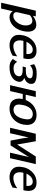

<svg xmlns="http://www.w3.org/2000/svg" viewBox="1392 -1920 691 3516"><g transform="rotate(90 1738.0 -161.5)"><path d="M29 164 175 -471H280L268 -418Q348 -480 435 -480Q511 -480 542.5 -415Q574 -350 548 -237Q522 -122 451.5 -56Q381 10 294 10Q222 10 185 -48L136 164ZM255 -356Q254 -351 251.5 -341.5Q249 -332 248 -328V-326V-324L205 -137Q199 -111 208 -87Q226 -59 268 -59Q339 -59 391.5 -131Q444 -203 445 -277Q448 -329 427.5 -368.5Q407 -408 358 -408Q328 -408 296 -390.5Q264 -373 255 -356Z M627 -240 630 -258Q656 -354 729.5 -419.5Q803 -485 906 -485Q1051 -485 1060 -352Q1063 -306 1048 -244H728Q727 -240 725.5 -232Q724 -224 723 -220Q710 -154 735 -107Q760 -60 825 -60Q912 -60 1012 -131L999 -47Q907 10 806 10Q705 10 652 -54.5Q599 -119 627 -240ZM746 -300 968 -299Q975 -357 953.5 -386Q932 -415 889 -415Q842 -415 803.5 -381Q765 -347 746 -300Z M1059 -50 1111 -128Q1115 -125 1124.5 -112.5Q1134 -100 1143 -90.5Q1152 -81 1174 -72.5Q1196 -64 1226 -64Q1289 -64 1327.5 -86Q1366 -108 1374 -148Q1384 -192 1352.5 -211.5Q1321 -231 1255 -231Q1248 -231 1229 -230.5Q1210 -230 1198 -230L1212 -289Q1234 -288 1268 -288Q1396 -288 1412 -354Q1419 -386 1393 -401.5Q1367 -417 1307 -417Q1267 -417 1238.5 -405.5Q1210 -394 1173 -366L1155 -442Q1207 -470 1240 -478.5Q1273 -487 1335 -487Q1432 -487 1480.5 -457.5Q1529 -428 1512 -356Q1496 -299 1429 -270L1405 -261Q1493 -226 1475 -146Q1458 -74 1387.5 -32Q1317 10 1213 10Q1160 10 1129 -2.5Q1098 -15 1059 -50Z M1539 0 1649 -471H1757L1714 -286H1811Q1824 -321 1846 -353.5Q1868 -386 1901 -416.5Q1934 -447 1982 -466Q2030 -485 2086 -485Q2161 -485 2207 -449.5Q2253 -414 2262.5 -358Q2272 -302 2259 -232Q2234 -121 2154 -55.5Q2074 10 1970 10Q1860 10 1814.5 -57Q1769 -124 1793 -232H1701L1647 0ZM1905 -246Q1905 -245 1904.5 -241.5Q1904 -238 1904 -236Q1893 -189 1894 -157Q1895 -110 1921 -86.5Q1947 -63 1989 -63Q2051 -63 2093.5 -111Q2136 -159 2155 -242Q2178 -344 2150 -381Q2121 -416 2069 -416Q2008 -416 1965.5 -370Q1923 -324 1905 -246Z M2319 0 2429 -471H2566L2626 -129L2845 -471H2985L2876 1H2775L2841 -283Q2841 -285 2843 -297L2854 -346Q2849 -337 2839 -320.5Q2829 -304 2825 -297L2643 -9H2554Q2546 -57 2532 -127Q2518 -197 2510 -246.5Q2502 -296 2498 -340L2419 0Z M3042 -240 3045 -258Q3071 -354 3144.5 -419.5Q3218 -485 3321 -485Q3466 -485 3475 -352Q3478 -306 3463 -244H3143Q3142 -240 3140.5 -232Q3139 -224 3138 -220Q3125 -154 3150 -107Q3175 -60 3240 -60Q3327 -60 3427 -131L3414 -47Q3322 10 3221 10Q3120 10 3067 -54.5Q3014 -119 3042 -240ZM3161 -300 3383 -299Q3390 -357 3368.5 -386Q3347 -415 3304 -415Q3257 -415 3218.5 -381Q3180 -347 3161 -300Z"/></g></svg>

Font: Coval
Style: Medium Italic
Weight: 500
Foundry: Context Ltd
Version: Version 001.000